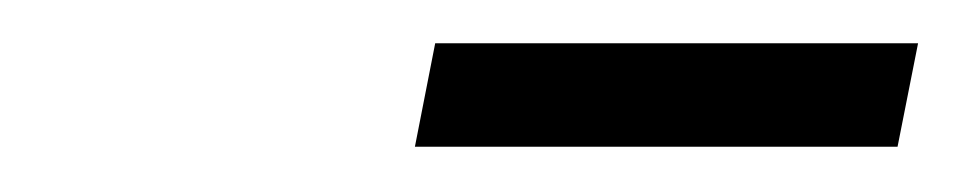

<svg xmlns="http://www.w3.org/2000/svg" viewBox="-20 -754 436 87"><path d="M168 -687.5 177.2 -734.4H396L386.7 -687.5Z"/></svg>

Font: Juliett
Style: Bold Italic
Weight: 700
Italic angle: -11.25°
Designer: GGBotNet
Foundry: GGBotNet
Version: 0.60